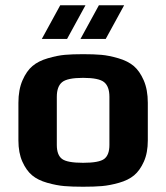

<svg xmlns="http://www.w3.org/2000/svg" viewBox="-20 -700 632 730"><path d="M542 -309C542 -342.3 536.8 -370.8 526.5 -394.5C516.2 -418.2 503.5 -436.3 488.5 -449C473.5 -461.7 454 -471.5 430 -478.5C406 -485.5 384.5 -489.8 365.5 -491.5C346.5 -493.2 323.3 -494 296 -494C268.7 -494 245.5 -493.2 226.5 -491.5C207.5 -489.8 186 -485.5 162 -478.5C138 -471.5 118.5 -461.7 103.5 -449C88.5 -436.3 75.8 -418.2 65.5 -394.5C55.2 -370.8 50 -342.3 50 -309V-166C50 -134.7 55 -107.8 65 -85.5C75 -63.2 87.3 -45.8 102 -33.5C116.7 -21.2 135.8 -11.7 159.5 -5C183.2 1.7 204.8 5.8 224.5 7.5C244.2 9.2 268 10 296 10C324 10 347.8 9.2 367.5 7.5C387.2 5.8 408.8 1.7 432.5 -5C456.2 -11.7 475.3 -21.2 490 -33.5C504.7 -45.8 517 -63.2 527 -85.5C537 -107.8 542 -134.7 542 -166ZM396 -149C396 -123.7 389.5 -106 376.5 -96C363.5 -86 336.7 -81 296 -81C255.3 -81 228.5 -86 215.5 -96C202.5 -106 196 -123.7 196 -149V-332C196 -358 202.7 -376.5 216 -387.5C229.3 -398.5 256 -404 296 -404C336 -404 362.7 -398.5 376 -387.5C389.3 -376.5 396 -358 396 -332ZM452 -680H356L286 -552H382ZM305 -680H209L139 -552H235Z"/></svg>

Font: Play
Style: Bold
Weight: 700
Designer: Jonas Hecksher
Foundry: Jonas Hecksher, Playtypeª, e-types AS
Version: Version 1.002